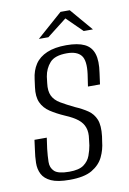

<svg xmlns="http://www.w3.org/2000/svg" viewBox="-76 -683 495 738"><g transform="rotate(-10 171.0 -314.0)"><path d="M136 7Q89 7 64 -4.5Q39 -16 29 -35.5Q19 -55 19.5 -79.5Q20 -104 24 -130L29 -168H77L71 -125Q68 -98 67.5 -75Q67 -52 82 -38Q97 -24 140 -24Q178 -24 196.5 -37.5Q215 -51 222.5 -71.5Q230 -92 233 -110L236 -135Q240 -160 233.5 -179Q227 -198 209.5 -212Q192 -226 161 -239Q129 -253 105.5 -268.5Q82 -284 71.5 -307.5Q61 -331 66 -367L70 -397Q74 -431 90 -455Q106 -479 136.5 -492Q167 -505 212 -505Q257 -505 283 -492.5Q309 -480 318 -452Q327 -424 320 -378L314 -334H267L274 -381Q281 -434 264.5 -454Q248 -474 209 -474Q162 -474 142.5 -452Q123 -430 118 -399L115 -374Q111 -344 120 -325Q129 -306 151 -293Q173 -280 204 -265Q232 -253 252.5 -239Q273 -225 282.5 -201.5Q292 -178 287 -136L284 -116Q281 -85 267.5 -57Q254 -29 223.5 -11Q193 7 136 7ZM113 -547 213 -635H249L324 -547H288L227 -607L150 -547Z"/></g></svg>

Font: Alumni Sans Light
Style: Italic
Weight: 300
Italic angle: -8°
Version: Version 1.016